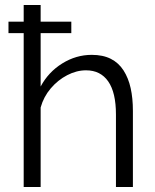

<svg xmlns="http://www.w3.org/2000/svg" viewBox="-20 -750 623 770"><path d="M14 -617V-663H266V-617ZM513 0H445V-291Q445 -379 414 -423.5Q383 -468 325 -468Q287 -468 249.5 -448.5Q212 -429 183.5 -395.5Q155 -362 143 -319V0H75V-730H143V-403Q174 -461 229.5 -495.5Q285 -530 348 -530Q393 -530 424.5 -514Q456 -498 475.5 -467.5Q495 -437 504 -396.5Q513 -356 513 -305Z"/></svg>

Font: Raleway Thin
Style: Regular
Weight: 400
Version: Version 4.026